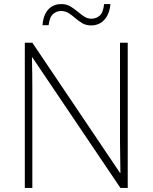

<svg xmlns="http://www.w3.org/2000/svg" viewBox="-20 -924 751 944"><path d="M608 0H572L139 -642H137Q138 -601 138.5 -562.5Q139 -524 139 -481V0H102V-714H139L570 -74H572Q572 -108 571 -151Q570 -194 570 -231V-714H608ZM189 -800Q193 -851 217.5 -877.5Q242 -904 282 -904Q306 -904 325 -893Q344 -882 360.5 -868Q377 -854 393.5 -843Q410 -832 429 -832Q452 -832 469.5 -846.5Q487 -861 492 -904H523Q518 -853 492.5 -826Q467 -799 428 -799Q403 -799 384.5 -810Q366 -821 350 -835Q334 -849 317.5 -859.5Q301 -870 280 -870Q259 -870 241.5 -855.5Q224 -841 219 -800Z"/></svg>

Font: Noto Sans Khmer UI ExtraLight
Style: Regular
Weight: 200
Designer: Danh Hong and the Monotype Design Team
Foundry: Monotype Imaging Inc.
Version: Version 2.002; ttfautohint (v1.8.4.7-5d5b)